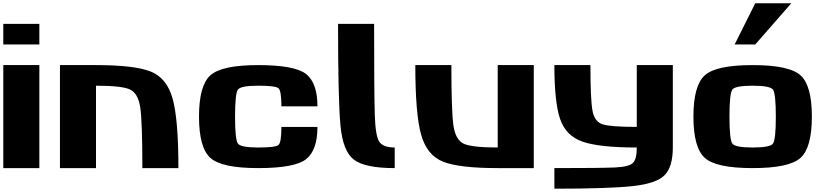

<svg xmlns="http://www.w3.org/2000/svg" viewBox="-20 -1020 5071 1165"><path d="M218.8 -875V-750H0V-875ZM218.8 0H0V-625H218.8Z M562.5 0H343.8V-625H562.5Q796.9 -625 894.5 -585.9Q992.2 -546.9 1027.3 -421.9Q1062.5 -296.9 1062.5 0H843.8Q843.8 -281.2 831.1 -367.2Q818.4 -453.1 769.5 -476.6Q720.7 -500 562.5 -500Z M1187.5 -312.5Q1187.5 -500 1255.9 -562.5Q1324.2 -625 1546.9 -625Q1769.5 -625 1837.9 -570.3Q1906.2 -515.6 1906.2 -375H1687.5Q1687.5 -468.8 1669.9 -484.4Q1652.3 -500 1546.9 -500Q1441.4 -500 1423.8 -476.6Q1406.2 -453.1 1406.2 -312.5Q1406.2 -171.9 1423.8 -148.4Q1441.4 -125 1546.9 -125Q1652.3 -125 1669.9 -140.6Q1687.5 -156.2 1687.5 -250H1906.2Q1906.2 -109.4 1837.9 -54.7Q1769.5 0 1546.9 0Q1324.2 0 1255.9 -62.5Q1187.5 -125 1187.5 -312.5Z M2250 -875Q2250 -460.9 2253.9 -328.1Q2257.8 -195.3 2281.2 -160.2Q2304.7 -125 2375 -125V0Q2195.3 0 2127.9 -50.8Q2060.5 -101.6 2045.9 -257.8Q2031.2 -414.1 2031.2 -875Z M3000 -625H3218.8V0H3000Q2765.6 0 2668 -39.1Q2570.3 -78.1 2535.2 -203.1Q2500 -328.1 2500 -625H2718.8Q2718.8 -343.8 2731.4 -257.8Q2744.1 -171.9 2793 -148.4Q2841.8 -125 3000 -125Z M3343.8 -625H3562.5Q3562.5 -414.1 3575.2 -347.7Q3587.9 -281.2 3636.7 -265.6Q3685.5 -250 3843.8 -250V-625H4062.5V-125Q4062.5 -7.8 4012.7 43Q3962.9 93.8 3817.4 109.4Q3671.9 125 3343.8 125V0Q3625 0 3710.9 -3.9Q3796.9 -7.8 3820.3 -31.2Q3843.8 -54.7 3843.8 -125Q3617.2 -125 3515.6 -160.2Q3414.1 -195.3 3378.9 -296.9Q3343.8 -398.4 3343.8 -625Z M4687.5 -312.5Q4687.5 -453.1 4669.9 -476.6Q4652.3 -500 4546.9 -500Q4441.4 -500 4423.8 -476.6Q4406.2 -453.1 4406.2 -312.5Q4406.2 -171.9 4423.8 -148.4Q4441.4 -125 4546.9 -125Q4652.3 -125 4669.9 -148.4Q4687.5 -171.9 4687.5 -312.5ZM4906.2 -312.5Q4906.2 -125 4837.9 -62.5Q4769.5 0 4546.9 0Q4324.2 0 4255.9 -62.5Q4187.5 -125 4187.5 -312.5Q4187.5 -500 4255.9 -562.5Q4324.2 -625 4546.9 -625Q4769.5 -625 4837.9 -562.5Q4906.2 -500 4906.2 -312.5ZM4562.5 -750H4437.5L4562.5 -1000H4781.2Z"/></svg>

Font: CraftyPE
Style: Regular
Weight: 400
Designer: Erek Butcher
Foundry: Haunted Coop
Version: Version 0.018;April 4, 2024;FontCreator 15.0.0.2962 64-bit